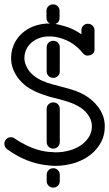

<svg xmlns="http://www.w3.org/2000/svg" viewBox="-24 -728 500 880"><path d="M189 -646V-678.2Q189 -690.9 197.8 -699.5Q206.5 -708 219.2 -708Q231.9 -708 240.5 -699.5Q249 -690.9 249 -678.2V-646Q249 -625 230 -618.2Q245.6 -615.7 269 -608.9Q312 -597.2 349.1 -570.8V-588.9Q349.1 -601.6 357.7 -610.4Q366.2 -619.1 378.9 -619.1Q391.6 -619.1 400.4 -610.4Q409.2 -601.6 409.2 -588.9V-502Q409.2 -481 389.2 -475.1Q381.3 -473.1 377.9 -473.1Q365.2 -473.1 356 -483.9Q315.4 -535.2 253.9 -553.2Q228 -561 205.1 -561H193.8Q164.1 -559.6 139.2 -545.9Q114.3 -532.2 100.1 -508.8Q87.9 -486.8 87.9 -462.9V-458Q89.4 -437 100.1 -418Q110.8 -397.5 128.9 -382.8Q161.6 -355.5 219.2 -340.8Q229 -337.9 262.2 -329.3Q295.4 -320.8 319.1 -312.7Q342.8 -304.7 362.8 -293Q401.9 -270 425.8 -237.8Q453.6 -201.2 456.1 -157.2V-146Q456.1 -89.4 417 -43.9Q381.8 -2 317.9 19Q274.4 32.2 229 32.2Q211.9 32.2 187 28.8Q116.2 20.5 48.8 -18.1Q30.3 -28.3 7.8 -44.9Q-3.9 -53.7 -3.9 -68.8Q-3.9 -79.6 2 -86.9Q11.2 -99.1 25.9 -99.1Q36.1 -99.1 43.9 -92.8Q69.3 -75.7 79.1 -71.8Q134.8 -39.6 195.8 -32.2Q224.1 -29.8 230 -29.8Q266.6 -29.8 299.8 -40Q345.7 -54.2 372.1 -85Q397 -112.8 397 -147.9V-154.8Q395.5 -180.2 377.9 -204.1Q360.8 -227.1 333 -242.2Q315.9 -252 295.4 -259Q274.9 -266.1 243.4 -274.2Q211.9 -282.2 201.2 -285.2Q128.4 -306.6 88.9 -338.9Q62.5 -360.8 45.9 -390.1Q28.3 -421.4 26.9 -455.1V-462.9Q26.9 -503.4 46.9 -538.1Q68.4 -575.2 107.9 -597.2Q142.6 -616.7 189 -620.1H205.1Q189 -627.9 189 -646ZM189.9 -400.9V-511.2Q189.9 -523.9 198.7 -532.5Q207.5 -541 220.2 -541Q232.9 -541 241.5 -532.5Q250 -523.9 250 -511.2V-400.9Q250 -388.2 241.5 -379.6Q232.9 -371.1 220.2 -371.1Q207.5 -371.1 198.7 -379.6Q189.9 -388.2 189.9 -400.9ZM189.9 -77.1V-229Q189.9 -241.7 198.7 -250.2Q207.5 -258.8 220.2 -258.8Q232.9 -258.8 241.5 -250.2Q250 -241.7 250 -229V-77.1Q250 -64.5 241.5 -55.7Q232.9 -46.9 220.2 -46.9Q207.5 -46.9 198.7 -55.7Q189.9 -64.5 189.9 -77.1ZM189.9 102.1V73.2Q189.9 60.5 198.7 51.8Q207.5 43 220.2 43Q232.9 43 241.5 51.8Q250 60.5 250 73.2V102.1Q250 114.7 241.5 123.3Q232.9 131.8 220.2 131.8Q207.5 131.8 198.7 123.3Q189.9 114.7 189.9 102.1Z"/></svg>

Font: Beon
Style: Regular
Weight: 400
Designer: BSozoo
Foundry: BSozoo
Version: Version 1.001;PS 001.001;hotconv 1.0.70;makeotf.lib2.5.58329